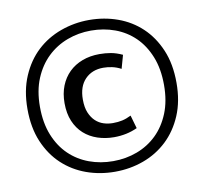

<svg xmlns="http://www.w3.org/2000/svg" viewBox="-74 -714 852 803"><g transform="rotate(-10 352.5 -313.0)"><path d="M378 -193Q400 -193 418 -197Q436 -201 456 -211L472 -155Q427 -134 373 -134Q336 -134 303 -145Q270 -156 245.5 -178Q221 -200 207 -233Q193 -266 193 -310Q193 -351 206 -383.5Q219 -416 242.5 -439Q266 -462 299 -474.5Q332 -487 372 -487Q397 -487 420 -483Q443 -479 469 -467L453 -410Q434 -420 415 -424Q396 -428 378 -428Q330 -428 300.5 -397.5Q271 -367 271 -312Q271 -278 280.5 -255.5Q290 -233 305 -219Q320 -205 339 -199Q358 -193 378 -193ZM354 -635Q418 -635 475 -614.5Q532 -594 575 -553.5Q618 -513 643.5 -453Q669 -393 669 -313Q669 -235 643.5 -175Q618 -115 574.5 -74Q531 -33 473.5 -12Q416 9 352 9Q288 9 231 -11.5Q174 -32 130.5 -72.5Q87 -113 61.5 -173Q36 -233 36 -313Q36 -391 62 -451.5Q88 -512 131.5 -552.5Q175 -593 233 -614Q291 -635 354 -635ZM354 -590Q301 -590 253 -572Q205 -554 168.5 -519Q132 -484 110.5 -432.5Q89 -381 89 -313Q89 -244 110 -192Q131 -140 167 -105.5Q203 -71 250.5 -53.5Q298 -36 352 -36Q406 -36 454 -54Q502 -72 538 -107Q574 -142 595 -193.5Q616 -245 616 -313Q616 -382 595 -434Q574 -486 538.5 -520.5Q503 -555 455.5 -572.5Q408 -590 354 -590Z"/></g></svg>

Font: Ek Mukta
Style: Bold
Weight: 700
Designer: Girish Dalvi and Yashodeep Gholap
Foundry: Ek Type
Version: Version 2.538;PS 1.002;hotconv 16.6.51;makeotf.lib2.5.65220;